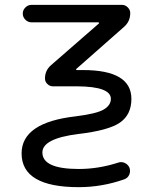

<svg xmlns="http://www.w3.org/2000/svg" viewBox="-20 -567 628 794"><path d="M110.4 -474.6Q95.7 -474.6 85 -485.4Q74.2 -496.1 74.2 -510.7Q74.2 -525.4 85 -536.1Q95.7 -546.9 110.4 -546.9H484.4Q498 -546.9 508.3 -536.6Q518.6 -526.4 518.6 -512.7Q518.6 -478.5 493.2 -456.1L295.9 -282.2Q293.9 -281.2 294.9 -279.3Q295.9 -277.3 296.9 -277.3H323.2Q523.4 -277.3 523.4 -158.2Q523.4 -92.8 476.1 -60.1Q428.7 -27.3 302.7 -12.7Q155.3 5.9 155.3 63.5Q155.3 131.8 305.7 131.8Q387.7 131.8 468.8 105.5Q482.4 100.6 496.1 106.9Q509.8 113.3 515.6 127Q520.5 142.6 514.2 156.2Q507.8 169.9 493.2 174.8Q401.4 207 305.7 207Q69.3 207 69.3 67.4Q69.3 -60.5 293 -85.9Q379.9 -96.7 409.2 -114.3Q438.5 -131.8 438.5 -158.2Q438.5 -209 299.8 -210H199.2Q185.5 -210 175.8 -219.7Q166 -229.5 166 -242.2Q166 -275.4 190.4 -296.9L388.7 -469.7Q390.6 -470.7 389.6 -472.7Q388.7 -474.6 386.7 -474.6Z"/></svg>

Font: Gen Jyuu Gothic Regular
Style: Regular
Weight: 400
Designer: [Source Han Sans]
Ryoko NISHIZUKA  (kana & ideographs); Paul D. Hunt (Latin, Greek & Cyrillic); Wenlong ZHANG  (bopomofo
Version: Version 1.002.20150607